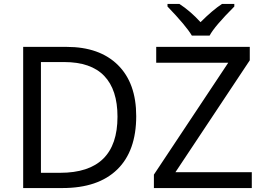

<svg xmlns="http://www.w3.org/2000/svg" viewBox="-20 -951 1332 971"><path d="M574.2 -360.8Q574.2 -497.1 507.1 -567.1Q439.9 -637.2 304.2 -637.2H187V-77.1H284.2Q574.2 -77.1 574.2 -360.8ZM668.9 -363.8Q668.9 -187 572.5 -93.5Q476.1 0 295.9 0H97.2V-713.9H316.9Q483.4 -713.9 576.2 -622.3Q668.9 -530.8 668.9 -363.8ZM1253.4 0H758.3V-67.9L1134.3 -633.8H770V-713.9H1243.2V-646L867.2 -80.1H1253.4ZM827.1 -931.2H887.2Q942.9 -895 994.1 -838.9Q1055.7 -900.4 1103 -931.2H1165V-918Q1064.9 -817.9 1040 -771H950.2Q920.9 -820.8 827.1 -918Z"/></svg>

Font: NotoSans
Style: Regular
Weight: 400
Designer: Monotype Design team
Foundry: Monotype Imaging Inc.
Version: Version 1.04; ttfautohint (v1.4.1)